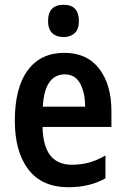

<svg xmlns="http://www.w3.org/2000/svg" viewBox="-20 -773 525 803"><path d="M249 -552Q344 -552 395 -485.5Q446 -419 446 -308V-242H158Q161 -84 280 -84Q319 -84 352 -93Q385 -102 421 -123V-27Q355 10 267 10Q155 10 98.5 -64.5Q42 -139 42 -268Q42 -406 96 -479Q150 -552 249 -552ZM251 -462Q210 -462 186.5 -429Q163 -396 159 -327H336Q336 -386 315 -424Q294 -462 251 -462ZM246 -753Q310 -753 310 -685Q310 -651 292.5 -634.5Q275 -618 246 -618Q216 -618 198.5 -634.5Q181 -651 181 -685Q181 -753 246 -753Z"/></svg>

Font: Noto Sans Khmer UI Condensed SemiBold
Style: Regular
Weight: 600
Width: 3
Designer: Danh Hong and the Monotype Design Team
Foundry: Monotype Imaging Inc.
Version: Version 2.002; ttfautohint (v1.8.4.7-5d5b)